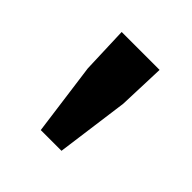

<svg xmlns="http://www.w3.org/2000/svg" viewBox="-106 -871 537 537"><g transform="rotate(45 162.5 -603.0)"><path d="M92 -641 87 -780H237L232 -641L203 -426H121Z"/></g></svg>

Font: SpoqaHanSans-Bold
Style: Regular
Weight: 700
Designer: [Spoqa Han Sans] Dong-huui Kim \uAE40 \uB3D9 \uD718   [Noto Sans] Ryoko NISHIZUKA \u897F \u585A \u6DBC \u5B50  (kana & i
Foundry: Spoqa (http://www.spoqa-han-sans.com)
Version: Version 2.000